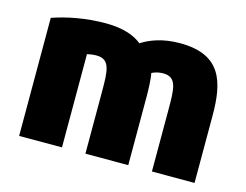

<svg xmlns="http://www.w3.org/2000/svg" viewBox="-83 -686 1066 831"><g transform="rotate(15 450.5 -271.0)"><path d="M846 13H655V-261C655 -356 655 -410 593 -410C573 -410 555 -405 542 -398C548 -370 549 -319 549 -290V13H357V-260C357 -359 356 -410 293 -410C276 -410 263 -407 252 -405V13H60V-516C123 -538 206 -555 297 -555C379 -555 428 -534 459 -509C496 -533 552 -555 629 -555C814 -555 846 -442 846 -288Z"/></g></svg>

Font: Repo Black
Style: Regular
Weight: 900
Designer: Stefan Peev
Foundry: Context Ltd
Version: Version 1.502